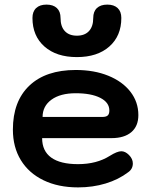

<svg xmlns="http://www.w3.org/2000/svg" viewBox="-20 -804 657 834"><path d="M36 -241Q36 -364 107.5 -432Q179 -500 309 -500Q389 -500 450.5 -475Q512 -450 546.5 -405.5Q581 -361 581 -304Q581 -256 550.5 -230Q520 -204 464 -204H163Q163 -148 202.5 -119.5Q242 -91 319 -91Q400 -91 457 -127Q489 -147 507 -147Q524 -147 540 -131Q557 -114 557 -94Q557 -70 537 -56Q495 -24 439 -7Q383 10 319 10Q233 10 169 -21Q105 -52 70.5 -108.5Q36 -165 36 -241ZM424 -296Q441 -296 448 -302.5Q455 -309 455 -324Q455 -359 415.5 -379Q376 -399 309 -399Q242 -399 203.5 -371Q165 -343 165 -296ZM121 -726Q121 -754 137 -769Q153 -784 182 -784Q211 -784 227 -769Q243 -754 243 -726Q243 -689 261.5 -669Q280 -649 314 -649Q348 -649 366.5 -669Q385 -689 385 -726Q385 -754 401 -769Q417 -784 446 -784Q475 -784 491 -769Q507 -754 507 -726Q507 -648 455 -602Q403 -556 314 -556Q225 -556 173 -602Q121 -648 121 -726Z"/></svg>

Font: Kodchasan
Style: Bold
Weight: 700
Designer: Katatrad Aksorn Co.,Ltd.
Foundry: Cadson Demak Co.,Ltd.
Version: Version 1.000; ttfautohint (v1.6)